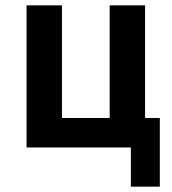

<svg xmlns="http://www.w3.org/2000/svg" viewBox="-20 -550 640 716"><path d="M468 146V0H79V-530H211V-110H389V-530H521V-110H576V146Z"/></svg>

Font: Iosevka Curly XBdEx
Style: Regular
Weight: 800
Width: 7
Monospace: yes
Designer: Belleve Invis
Foundry: Belleve Invis
Version: Version 11.1.0; ttfautohint (v1.8.3)